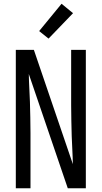

<svg xmlns="http://www.w3.org/2000/svg" viewBox="-20 -1000 540 1020"><path d="M64 0V-735H160Q212 -583 263.5 -431.5Q315 -280 367 -128Q367 -138 366.5 -147Q366 -156 366 -165L361 -276Q360 -317 359 -358.5Q358 -400 358 -441V-735H436V0H340L133 -607Q133 -597 133.5 -588Q134 -579 134 -570L139 -459Q140 -418 141 -376.5Q142 -335 142 -294V0ZM238 -795 188 -835 307 -980 368 -930Z"/></svg>

Font: Iosevka SS18
Style: Regular
Weight: 400
Monospace: yes
Designer: Belleve Invis
Foundry: Belleve Invis
Version: Version 25.1.1; ttfautohint (v1.8.4)